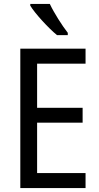

<svg xmlns="http://www.w3.org/2000/svg" viewBox="-20 -963 509 983"><path d="M235 -943H135V-934C159 -894 229 -818 272 -783H327V-795C298 -832 256 -898 235 -943ZM418 0V-77H170V-335H403V-411H170V-637H418V-714H84V0Z"/></svg>

Font: Noto Sans Oriya Cond
Style: Regular
Weight: 400
Width: 3
Designer: Amélie Bonet and Sol Matas
Foundry: Google LLC
Version: Version 2.006